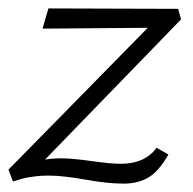

<svg xmlns="http://www.w3.org/2000/svg" viewBox="-21 -426 459 456"><path d="M266 -37Q323 -37 351 -75L379 -59Q355 -17 329 -3Q303 11 269 10Q234 10 181 0.5Q128 -9 94 -9Q77 -9 61.5 -7Q46 -5 37.5 -3Q29 -1 20 2L10 5L-1 -23L330 -360L80 -358L94 -406L402 -405L409 -380L86 -47Q104 -50 124 -50Q150 -50 196 -43.5Q242 -37 266 -37Z"/></svg>

Font: EauTestInfant Semilight
Style: Italic
Weight: 300
Italic angle: -12°
Designer: Christian Thalmann (Catharsis Fonts)
Version: Version 0.001;PS 000.001;hotconv 1.0.88;makeotf.lib2.5.64775